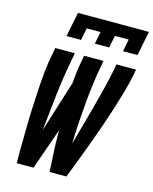

<svg xmlns="http://www.w3.org/2000/svg" viewBox="-130 -975 847 1061"><g transform="rotate(15 294.0 -445.0)"><path d="M166 0H70Q69 -53 70 -105.5Q71 -158 71.5 -211Q72 -264 74.5 -317Q77 -370 80 -423Q83 -476 88.5 -529.5Q94 -583 105 -637L111 -670H223L217 -637Q196 -530 184 -424.5Q172 -319 161 -213L253 -507Q256 -539 259.5 -571.5Q263 -604 270 -637L276 -670H387L381 -637Q370 -580 363 -523Q356 -466 351 -409.5Q346 -353 342.5 -296.5Q339 -240 338 -184Q353 -240 369 -296.5Q385 -353 400 -409.5Q415 -466 429.5 -523Q444 -580 455 -637L461 -670H573L567 -637Q556 -583 540.5 -529.5Q525 -476 508 -423Q491 -370 472.5 -317Q454 -264 434.5 -211Q415 -158 395 -105.5Q375 -53 354 0H258Q254 -59 251.5 -118Q249 -177 249 -237ZM154 -750 182 -890H588L560 -750H477L491 -820H412L398 -750H316L330 -820H251L237 -750Z"/></g></svg>

Font: Lode
Style: Bold Italic
Weight: 700
Italic angle: -11°
Monospace: yes
Designer: Belleve Invis
Foundry: Belleve Invis
Version: Version 29.2.0; ttfautohint (v1.8.3)